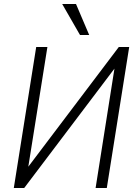

<svg xmlns="http://www.w3.org/2000/svg" viewBox="-20 -940 679 960"><path d="M49 0 161 -705H217L117 -78H100L574 -705H626L514 0H458L557 -627H575L101 0ZM380 -765 291 -920H360L426 -765Z"/></svg>

Font: Nunito Sans 10pt Condensed Light
Style: Italic
Weight: 300
Width: 3
Italic angle: -9°
Designer: Vernon Adams
Foundry: Vernon Adams
Version: Version 3.101;gftools[0.9.27]